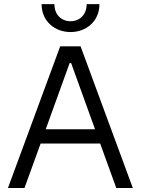

<svg xmlns="http://www.w3.org/2000/svg" viewBox="-20 -933 699 953"><path d="M19.5 0H101.6L181.6 -220.7H477.1L557.1 0H639.2L379.9 -703.1H278.8ZM186.5 -912.6C186.5 -826.2 253.4 -773.9 330.1 -773.9C406.7 -773.9 473.6 -826.2 473.6 -912.6H410.2C410.2 -858.9 374 -827.6 330.1 -827.6C286.1 -827.6 250 -858.9 250 -912.6ZM207 -291.5 325.7 -620.1H333L451.7 -291.5Z"/></svg>

Font: Faust Sans
Style: Regular
Weight: 400
Designer: Andreas Faust
Version: Version 1.003;Glyphs 3.1.2 (3151)